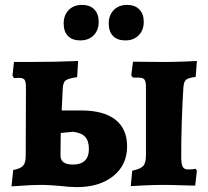

<svg xmlns="http://www.w3.org/2000/svg" viewBox="-20 -755 848 784"><path d="M223 4Q175 0 154 0Q104 0 27 6L34 -61Q63 -66 74 -78Q85 -90 85 -118L86 -397Q86 -421 80.5 -429Q75 -437 58 -437L37 -436L31 -446L37 -502H100Q212 -502 299 -506L295 -440Q259 -435 248 -426.5Q237 -418 236 -391L232 -304H311Q403 -304 451 -266.5Q499 -229 499 -157Q499 -82 443 -36.5Q387 9 294 9Q263 9 223 4ZM343 -146Q343 -180 327.5 -196.5Q312 -213 278 -217L228 -212L227 -120Q227 -83 278 -83Q310 -83 326.5 -99Q343 -115 343 -146ZM520 -58Q554 -65 565 -77.5Q576 -90 576 -122V-398Q576 -422 570 -430Q564 -438 547 -438H523L516 -447L523 -503L650 -502Q686 -502 727 -503.5Q768 -505 784 -506L779 -441Q749 -437 740 -429.5Q731 -422 729 -400Q720 -260 720 -117Q720 -85 726 -74Q732 -63 749 -63Q760 -63 768 -64Q776 -65 778 -66L784 -58L777 3Q761 3 720 1.5Q679 0 643 0Q612 0 569.5 2Q527 4 514 5ZM240 -659Q240 -693 260.5 -714Q281 -735 315 -735Q347 -735 365 -716.5Q383 -698 383 -666Q383 -632 362.5 -611Q342 -590 308 -590Q275 -590 257.5 -608Q240 -626 240 -659ZM424 -659Q424 -693 444.5 -714Q465 -735 499 -735Q531 -735 549 -716.5Q567 -698 567 -666Q567 -632 546.5 -611Q526 -590 492 -590Q459 -590 441.5 -608Q424 -626 424 -659Z"/></svg>

Font: Alegreya SC ExtraBold
Style: Regular
Weight: 800
Designer: Juan Pablo del Peral
Foundry: Huerta Tipografica
Version: Version 2.007; ttfautohint (v1.6)